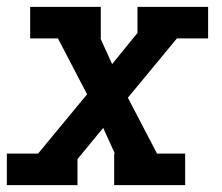

<svg xmlns="http://www.w3.org/2000/svg" viewBox="-27 -540 647 560"><path d="M-7 0V-92H84L227 -265L142 -428H61V-520H267V-428H266L300 -353L374 -444V-520H580V-428H489L346 -255L431 -92H513V0H306V-92H308L274 -167L199 -76V0Z"/></svg>

Font: Iosevka Etoile SmBdObl
Style: Regular
Weight: 600
Italic angle: -9°
Designer: Belleve Invis
Foundry: Belleve Invis
Version: Version 15.5.2; ttfautohint (v1.8.4)